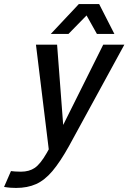

<svg xmlns="http://www.w3.org/2000/svg" viewBox="-103 -720 632 945"><path d="M-49 122Q-42 123 -29 124Q-16 125 0 125Q41 125 68.5 106Q96 87 127 33L137 15L74 -500H178L208 -105L405 -500H509L236 0Q193 77 155 122Q117 167 74.5 186Q32 205 -24 205Q-37 205 -51 204Q-65 203 -83 200ZM147 -553 285 -700H385L460 -553H374L323 -644L234 -553Z"/></svg>

Font: Epunda Sans Medium
Style: Italic
Weight: 500
Italic angle: -12.0243°
Designer: Simon Atzbach
Foundry: typofactur
Version: Version 2.204; ttfautohint (v1.8.4.7-5d5b)